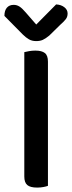

<svg xmlns="http://www.w3.org/2000/svg" viewBox="-27 -843 326 869"><path d="M190 -2Q183 1 169.5 3.5Q156 6 141 6Q110 6 96.5 -5.5Q83 -17 83 -44V-607Q91 -609 104.5 -611.5Q118 -614 133 -614Q162 -614 176 -603Q190 -592 190 -564ZM227 -823Q249 -822 264 -810.5Q279 -799 279 -782Q279 -767 271 -756.5Q263 -746 247 -732L196 -682Q179 -668 166.5 -662.5Q154 -657 137 -657Q118 -657 104 -665Q90 -673 76 -687L-7 -771Q-7 -795 4 -808Q15 -821 35 -821Q49 -821 61 -813.5Q73 -806 90 -786L137 -732Z"/></svg>

Font: Baloo Tammudu 2 Medium
Style: Regular
Weight: 500
Designer: Maithili Shingre, Omkar Shende and Ek Type
Foundry: Ek Type
Version: Version 1.640;hotconv 1.0.111;makeotfexe 2.5.65597; ttfautoh